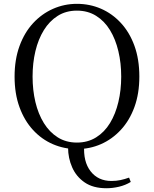

<svg xmlns="http://www.w3.org/2000/svg" viewBox="-20 -765 807 1006"><path d="M537.9 221.3Q468.1 221.3 423.9 191Q379.6 160.7 358.2 111.9Q336.7 63.2 336.7 8.5V-5H421.3Q415.2 81.6 454.7 132.4Q494.2 183.2 563.9 183.2Q589 183.2 611 178.6Q632.9 174 656.3 165.6L665.1 188.3Q637.5 205.3 603.8 213.3Q570.2 221.3 537.9 221.3ZM383 16.1Q316.9 16.1 257.7 -9.3Q198.4 -34.7 153.2 -83.8Q107.9 -132.9 82.2 -203.3Q56.4 -273.6 56.4 -363.7Q56.4 -452.8 82.2 -523.6Q107.9 -594.3 153.2 -643.4Q198.4 -692.5 257.7 -718.7Q316.9 -744.9 383 -744.9Q450 -744.9 508.8 -719.5Q567.6 -694.1 613.1 -645Q658.7 -595.9 684.4 -525.1Q710.1 -454.4 710.1 -363.7Q710.1 -274.6 684.4 -204.2Q658.7 -133.7 613.1 -84.6Q567.6 -35.5 508.8 -9.7Q450 16.1 383 16.1ZM383 -18Q440.1 -18 483.7 -45.3Q527.4 -72.6 556.4 -120.2Q585.4 -167.8 600.2 -230.4Q615.1 -293.1 615.1 -363.7Q615.1 -434.4 600.2 -496.9Q585.4 -559.5 556.4 -607.1Q527.4 -654.7 483.7 -682Q440.1 -709.3 383 -709.3Q325.9 -709.3 282.6 -682Q239.2 -654.7 209.8 -607.1Q180.4 -559.5 165.5 -496.9Q150.7 -434.4 150.7 -363.7Q150.7 -293.1 165.5 -230.4Q180.4 -167.8 209.8 -120.2Q239.2 -72.6 282.6 -45.3Q325.9 -18 383 -18Z"/></svg>

Font: Noto Serif JP
Style: Regular
Weight: 200
Designer: Ryoko NISHIZUKA 西塚涼子 (kana & ideographs); Frank Grießhammer (Latin, Greek & Cyrillic); Wenlong ZHANG 张文龙 (bopomofo); San
Foundry: Adobe
Version: Version 2.001;hotconv 1.1.0;makeotfexe 2.6.0